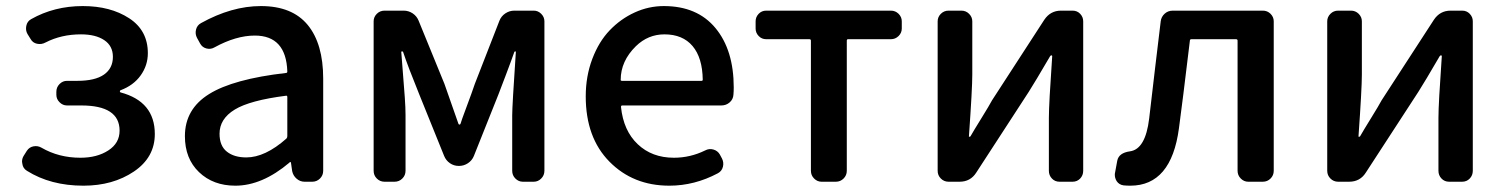

<svg xmlns="http://www.w3.org/2000/svg" viewBox="-20 -584 4839 617"><path d="M248 12.7Q142.6 12.7 66.4 -35.2Q53.7 -43 51.8 -57.6Q50.8 -61.5 50.8 -64.5Q50.8 -75.2 56.6 -84L66.4 -99.6Q74.2 -111.3 87.9 -113.8Q101.6 -116.2 113.3 -109.4Q168.9 -77.1 238.3 -77.1Q292 -77.1 328.1 -100.6Q364.3 -124 364.3 -164.1Q364.3 -245.1 241.2 -245.1H195.3Q181.6 -245.1 171.4 -255.4Q161.1 -265.6 161.1 -279.3V-289.1Q161.1 -303.7 171.4 -314Q181.6 -324.2 195.3 -324.2H228.5Q285.2 -324.2 314 -344.2Q342.8 -364.3 342.8 -401.4Q342.8 -436.5 314.9 -455.1Q287.1 -473.6 240.2 -473.6Q176.8 -473.6 126 -447.3Q113.3 -440.4 99.1 -443.4Q85 -446.3 78.1 -459L68.4 -474.6Q61.5 -486.3 64.5 -501Q67.4 -515.6 80.1 -522.5Q154.3 -564.5 246.1 -564.5Q335 -564.5 395 -525.4Q455.1 -486.3 455.1 -413.1Q455.1 -374 432.1 -341.8Q409.2 -309.6 367.2 -293.9Q365.2 -293 365.2 -290.5Q365.2 -288.1 367.2 -287.1Q477.5 -257.8 477.5 -153.3Q477.5 -78.1 410.2 -32.7Q342.8 12.7 248 12.7Z M736.3 12.7Q665 12.7 619.6 -30.8Q574.2 -74.2 574.2 -146.5Q574.2 -233.4 651.9 -281.7Q729.5 -330.1 899.4 -349.6Q903.3 -349.6 903.3 -354.5Q899.4 -469.7 798.8 -469.7Q738.3 -469.7 668.9 -431.6Q657.2 -424.8 643.6 -428.2Q629.9 -431.6 623 -444.3L613.3 -461.9Q606.4 -474.6 609.9 -488.8Q613.3 -502.9 626 -509.8Q724.6 -564.5 818.4 -564.5Q918.9 -564.5 968.8 -503.9Q1018.6 -443.4 1018.6 -331.1V-35.2Q1018.6 -20.5 1008.3 -10.3Q998 0 983.4 0H959Q944.3 0 933.1 -9.8Q921.9 -19.5 918.9 -34.2L915 -61.5Q914.1 -63.5 912.6 -63.5Q911.1 -63.5 910.2 -61.5Q822.3 12.7 736.3 12.7ZM771.5 -78.1Q832 -78.1 900.4 -138.7Q903.3 -141.6 903.3 -146.5V-272.5Q903.3 -276.4 900.4 -276.4Q899.4 -276.4 899.4 -276.4Q783.2 -261.7 734.4 -231.9Q685.5 -202.1 685.5 -154.3Q685.5 -115.2 709 -96.7Q732.4 -78.1 771.5 -78.1Z M1215.8 0Q1201.2 0 1190.9 -10.3Q1180.7 -20.5 1180.7 -35.2V-515.6Q1180.7 -529.3 1190.9 -539.6Q1201.2 -549.8 1215.8 -549.8H1277.3Q1293 -549.8 1306.2 -541Q1319.3 -532.2 1325.2 -517.6L1408.2 -314.5Q1450.2 -194.3 1453.1 -186.5Q1454.1 -183.6 1456.5 -183.6Q1459 -183.6 1460 -186.5Q1461.9 -194.3 1479.5 -241.2Q1497.1 -288.1 1505.9 -314.5L1585 -517.6Q1590.8 -532.2 1604 -541Q1617.2 -549.8 1632.8 -549.8H1695.3Q1709 -549.8 1719.2 -539.6Q1729.5 -529.3 1729.5 -515.6V-35.2Q1729.5 -20.5 1719.2 -10.3Q1709 0 1695.3 0H1660.2Q1646.5 0 1636.2 -10.3Q1626 -20.5 1626 -35.2V-213.9Q1626 -243.2 1637.7 -417Q1637.7 -418.9 1635.7 -418.9Q1633.8 -418.9 1632.8 -417Q1624 -391.6 1605.5 -342.8Q1586.9 -293.9 1582 -281.2L1502.9 -83Q1497.1 -68.4 1483.9 -59.6Q1470.7 -50.8 1455.1 -50.8H1454.1Q1438.5 -50.8 1425.8 -59.6Q1413.1 -68.4 1407.2 -83L1327.1 -281.2Q1291 -370.1 1275.4 -417Q1274.4 -418.9 1272 -418.9Q1269.5 -418.9 1269.5 -417Q1270.5 -402.3 1274.4 -354Q1278.3 -305.7 1280.8 -271.5Q1283.2 -237.3 1283.2 -213.9V-35.2Q1283.2 -20.5 1272.9 -10.3Q1262.7 0 1248 0Z M2130.9 12.7Q2014.6 12.7 1938.5 -64.5Q1862.3 -141.6 1862.3 -274.4Q1862.3 -338.9 1883.3 -394.5Q1904.3 -450.2 1939.5 -486.8Q1974.6 -523.4 2019.5 -543.9Q2064.5 -564.5 2113.3 -564.5Q2220.7 -564.5 2279.3 -493.7Q2337.9 -422.9 2337.9 -302.7Q2337.9 -291 2336.9 -279.3Q2335.9 -264.6 2324.7 -254.9Q2313.5 -245.1 2297.9 -245.1H1979.5Q1975.6 -245.1 1975.6 -240.2Q1983.4 -164.1 2029.3 -120.6Q2075.2 -77.1 2145.5 -77.1Q2198.2 -77.1 2246.1 -100.6Q2258.8 -107.4 2272.5 -103.5Q2286.1 -99.6 2293 -87.9L2299.8 -75.2Q2306.6 -62.5 2303.2 -48.3Q2299.8 -34.2 2287.1 -27.3Q2211.9 12.7 2130.9 12.7ZM1974.6 -327.1Q1974.6 -324.2 1978.5 -324.2H2234.4Q2238.3 -324.2 2238.3 -328.1Q2238.3 -328.1 2238.3 -328.1Q2237.3 -398.4 2205.6 -436Q2173.8 -473.6 2115.2 -473.6Q2062.5 -473.6 2023.4 -435.5Q1974.6 -387.7 1974.6 -327.1Z M2620.1 0Q2606.4 0 2596.2 -10.3Q2585.9 -20.5 2585.9 -35.2V-453.1Q2585.9 -458 2581.1 -458H2442.4Q2427.7 -458 2418 -468.3Q2408.2 -478.5 2408.2 -492.2V-515.6Q2408.2 -529.3 2418 -539.6Q2427.7 -549.8 2442.4 -549.8H2842.8Q2857.4 -549.8 2867.7 -539.6Q2877.9 -529.3 2877.9 -515.6V-492.2Q2877.9 -478.5 2867.7 -468.3Q2857.4 -458 2842.8 -458H2705.1Q2701.2 -458 2701.2 -453.1V-35.2Q2701.2 -20.5 2690.9 -10.3Q2680.7 0 2666 0Z M3028.3 0Q3013.7 0 3003.4 -10.3Q2993.2 -20.5 2993.2 -35.2V-515.6Q2993.2 -529.3 3003.4 -539.6Q3013.7 -549.8 3028.3 -549.8H3069.3Q3084 -549.8 3094.2 -539.6Q3104.5 -529.3 3104.5 -515.6V-344.7Q3104.5 -298.8 3093.8 -147.5Q3092.8 -144.5 3095.7 -144.5Q3098.6 -144.5 3099.6 -147.5Q3108.4 -163.1 3133.8 -204.1Q3159.2 -245.1 3168 -261.7L3335.9 -520.5Q3355.5 -549.8 3389.6 -549.8H3426.8Q3441.4 -549.8 3451.2 -539.6Q3460.9 -529.3 3460.9 -515.6V-35.2Q3460.9 -20.5 3451.2 -10.3Q3441.4 0 3426.8 0H3384.8Q3370.1 0 3360.4 -10.3Q3350.6 -20.5 3350.6 -35.2V-205.1Q3350.6 -250 3361.3 -403.3Q3361.3 -406.2 3358.9 -406.2Q3356.4 -406.2 3354.5 -403.3Q3306.6 -321.3 3286.1 -289.1L3117.2 -29.3Q3098.6 0 3063.5 0Z M3612.3 12.7Q3600.6 12.7 3590.8 11.7Q3576.2 9.8 3568.4 -2Q3562.5 -11.7 3562.5 -22.5Q3562.5 -26.4 3563.5 -30.3L3570.3 -67.4Q3575.2 -92.8 3611.3 -97.7Q3661.1 -104.5 3672.9 -203.1Q3679.7 -261.7 3692.4 -369.1Q3705.1 -476.6 3710 -515.6Q3711.9 -530.3 3722.7 -540Q3733.4 -549.8 3749 -549.8H4038.1Q4052.7 -549.8 4063 -539.6Q4073.2 -529.3 4073.2 -515.6V-35.2Q4073.2 -20.5 4063 -10.3Q4052.7 0 4038.1 0H3991.2Q3977.5 0 3967.3 -10.3Q3957 -20.5 3957 -35.2V-453.1Q3957 -458 3952.1 -458H3808.6Q3803.7 -458 3803.7 -453.1Q3779.3 -250 3768.6 -171.9Q3744.1 12.7 3612.3 12.7Z M4280.3 0Q4265.6 0 4255.4 -10.3Q4245.1 -20.5 4245.1 -35.2V-515.6Q4245.1 -529.3 4255.4 -539.6Q4265.6 -549.8 4280.3 -549.8H4321.3Q4335.9 -549.8 4346.2 -539.6Q4356.4 -529.3 4356.4 -515.6V-344.7Q4356.4 -298.8 4345.7 -147.5Q4344.7 -144.5 4347.7 -144.5Q4350.6 -144.5 4351.6 -147.5Q4360.4 -163.1 4385.7 -204.1Q4411.1 -245.1 4419.9 -261.7L4587.9 -520.5Q4607.4 -549.8 4641.6 -549.8H4678.7Q4693.4 -549.8 4703.1 -539.6Q4712.9 -529.3 4712.9 -515.6V-35.2Q4712.9 -20.5 4703.1 -10.3Q4693.4 0 4678.7 0H4636.7Q4622.1 0 4612.3 -10.3Q4602.5 -20.5 4602.5 -35.2V-205.1Q4602.5 -250 4613.3 -403.3Q4613.3 -406.2 4610.8 -406.2Q4608.4 -406.2 4606.4 -403.3Q4558.6 -321.3 4538.1 -289.1L4369.1 -29.3Q4350.6 0 4315.4 0Z"/></svg>

Font: Gen Jyuu GothicL Medium
Style: Regular
Weight: 500
Designer: [Source Han Sans]
Ryoko NISHIZUKA  (kana & ideographs); Paul D. Hunt (Latin, Greek & Cyrillic); Wenlong ZHANG  (bopomofo
Version: Version 1.002.20150607